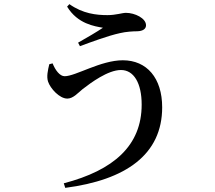

<svg xmlns="http://www.w3.org/2000/svg" viewBox="-20 -836 1040 927"><path d="M234 -530 218 -526C211 -497 204 -466 212 -442C223 -409 267 -360 305 -360C333 -360 356 -387 378 -405C418 -436 501 -498 564 -498C626 -498 664 -435 664 -331C664 -133 529 -14 288 49L295 71C588 33 763 -90 763 -318C763 -459 689 -545 573 -545C466 -545 345 -468 292 -468C269 -468 247 -497 234 -530ZM304 -804C355 -720 438 -709 477 -702C449 -683 398 -653 357 -630L366 -613C414 -631 503 -664 559 -676C588 -683 623 -685 643 -685C671 -686 685 -697 685 -714C685 -748 631 -774 588 -774C570 -774 540 -763 499 -763C445 -763 380 -770 315 -816Z"/></svg>

Font: Noto Serif CJK HK SemiBold
Style: Regular
Weight: 600
Designer: Ryoko NISHIZUKA 西塚涼子 (kana & ideographs); Frank Grießhammer (Latin, Greek & Cyrillic); Wenlong ZHANG 张文龙 (bopomofo); San
Foundry: Adobe
Version: Version 2.001;hotconv 1.1.0;makeotfexe 2.6.0